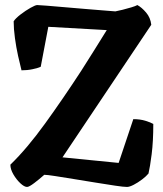

<svg xmlns="http://www.w3.org/2000/svg" viewBox="-20 -739 646 759"><path d="M87 0Q76 0 60.5 -14.5Q45 -29 33 -49.5Q21 -70 21 -88Q87 -152 158.5 -251Q230 -350 301 -459Q327 -500 352.5 -540.5Q378 -581 402 -620L171 -633L141 -475Q130 -470 109 -465.5Q88 -461 65 -461Q59 -484 51.5 -518Q44 -552 39 -588.5Q34 -625 34 -655Q42 -667 61.5 -682Q81 -697 100.5 -708Q120 -719 127 -719Q135 -719 165 -716.5Q195 -714 236 -710.5Q277 -707 318.5 -703.5Q360 -700 392 -697.5Q424 -695 436 -694Q447 -696 465 -700.5Q483 -705 499.5 -710Q516 -715 523 -719Q540 -710 557.5 -689.5Q575 -669 578 -641L227 -117L449 -95L507 -268Q534 -268 555 -261.5Q576 -255 586 -249Q586 -180 579.5 -129Q573 -78 567 -53Q558 -42 541.5 -29.5Q525 -17 508.5 -8.5Q492 0 482 0Q469 0 435.5 -5Q402 -10 359 -17Q316 -24 273 -31Q230 -38 198 -43Q166 -48 155 -48Q136 -31 115.5 -15.5Q95 0 87 0Z"/></svg>

Font: Texturina 72pt ExtraBold
Style: Regular
Weight: 800
Designer: Guillermo Torres Carreño
Foundry: Omnibus-Type
Version: Version 1.002; ttfautohint (v1.8.3)